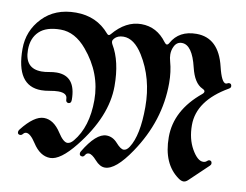

<svg xmlns="http://www.w3.org/2000/svg" viewBox="-106 -827 1215 947"><g transform="rotate(10 501.0 -354.0)"><path d="M-27.8 -496.6Q-27.8 -587.4 34.7 -652.8Q97.2 -718.3 201.4 -718.3Q305.7 -718.3 369.6 -643.1Q374.5 -637.2 378.9 -637.2Q383.3 -637.2 388.2 -643.1Q451.2 -718.3 529.1 -718.3Q606.9 -718.3 656.7 -650.4Q663.6 -641.1 669.4 -641.1Q675.3 -641.1 680.7 -650.9Q717.8 -718.3 805.2 -718.3Q916.5 -718.3 949.7 -579.6Q968.3 -502 989.7 -502Q993.2 -502 997.3 -504.4Q1001.5 -506.8 1005.4 -506.8Q1018.1 -506.8 1018.1 -492.2Q1018.1 -485.4 1008.8 -480Q860.4 -394 860.4 -271.5Q860.4 -202.6 888.9 -152.6Q917.5 -102.5 945.3 -102.5Q957 -102.5 963.6 -108.9Q970.2 -115.2 975.1 -115.2Q988.3 -115.2 988.3 -101.1Q988.3 -94.7 982.4 -89.4L889.6 -1Q878.4 9.8 867.2 9.8Q856 9.8 842.8 0.5Q758.3 -59.1 758.3 -193.4Q758.3 -327.6 884.3 -431.2Q892.6 -438 892.6 -444.8Q892.6 -451.7 879.9 -457.5Q837.9 -476.6 819.8 -552.2Q793.9 -661.6 741.7 -661.6Q716.8 -661.6 704.6 -637.7Q694.8 -618.7 694.8 -596.2Q694.8 -580.1 700.2 -561.5Q713.9 -513.2 713.9 -454.6Q713.9 -266.1 600.1 -98.1Q527.3 9.8 473.6 9.8Q448.2 9.8 424.1 -17.6Q399.9 -44.9 384.3 -44.9Q373 -44.9 367.4 -34.9Q361.8 -24.9 354.5 -24.9Q340.3 -24.9 340.3 -37.6Q340.3 -43 343.3 -47.9Q402.8 -147.5 454.6 -147.5Q486.3 -147.5 510.3 -120.4Q534.2 -93.3 549.3 -93.3Q564.5 -93.3 577.1 -112.8Q618.7 -176.8 618.7 -318.8Q618.7 -462.4 550.3 -571.8Q506.3 -642.1 453.1 -642.1Q423.3 -642.1 407.7 -624Q400.9 -616.2 400.9 -609.1Q400.9 -602.1 405.3 -594.7Q451.2 -518.1 451.2 -394Q451.2 -241.7 322.3 -80.1Q250.5 9.8 199.7 9.8Q148.9 9.8 111.3 -48.8Q83.5 -91.8 63 -91.8Q54.2 -91.8 47.9 -84Q41.5 -76.2 34.7 -76.2Q21.5 -76.2 21.5 -88.9Q21.5 -95.2 26.9 -102.1Q87.4 -179.2 136.2 -179.2Q185.1 -179.2 222.7 -120.6Q250 -78.1 270.5 -78.1Q285.2 -78.1 300.3 -96.2Q365.2 -174.3 365.2 -308.6Q365.2 -442.9 272.9 -552.2Q213.9 -622.6 141.8 -622.6Q69.8 -622.6 34.7 -588.9Q-0.5 -555.2 -0.5 -496.6Q-0.5 -402.8 84 -402.8Q101.1 -402.8 121.6 -406.7Q142.1 -410.6 159.2 -410.6Q255.4 -410.6 255.4 -290.5Q255.4 -272.5 241.7 -272.5Q228 -272.5 228 -290.5Q228 -320.3 182.6 -320.3Q165 -320.3 141.1 -315.9Q117.2 -311.5 98.1 -311.5Q-27.8 -311.5 -27.8 -496.6Z"/></g></svg>

Font: UnifrakturMaguntia
Style: Book
Weight: 400
Designer: j. 'mach' wust, Gerrit Ansmann, Georg Duffner, based on a font by Peter Wiegel, original typeface by Carl Albert Fahrenw
Version: Version 2017-03-19